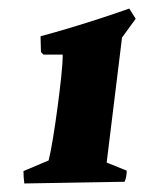

<svg xmlns="http://www.w3.org/2000/svg" viewBox="-20 -752 338 450"><path d="M37 -322Q36 -330 35.5 -337Q35 -344 35 -351L94 -376Q99 -396 104.5 -430Q110 -464 115 -501.5Q120 -539 123.5 -572Q127 -605 127 -624H82L76 -630L75 -667Q105 -675 143.5 -686.5Q182 -698 220 -710.5Q258 -723 283 -732L298 -708L266 -664L230 -371L277 -352Q277 -337 272 -326Q213 -325 154.5 -324Q96 -323 37 -322Z"/></svg>

Font: Labrada Black
Style: Italic
Weight: 900
Italic angle: -7°
Designer: Mercedes Jáuregui
Foundry: Omnibus-Type Team
Version: Version 1.000; ttfautohint (v1.8.4.7-5d5b)